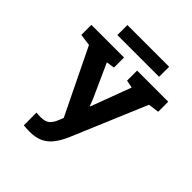

<svg xmlns="http://www.w3.org/2000/svg" viewBox="-237 -1007 1161 1161"><g transform="rotate(45 343.5 -426.5)"><path d="M211.4 10.3Q199.2 10.3 183.8 9.3Q168.5 8.3 160.6 7.8L159.7 -101.1Q165 -100.1 178.2 -99.6Q191.4 -99.1 198.2 -99.1Q236.8 -99.1 256.1 -116.2Q275.4 -133.3 288.6 -168L299.3 -194.8L95.2 -614.7L19.5 -625V-710.9H298.8V-625L246.1 -616.7L343.3 -400.9L360.4 -356.9H363.3L460 -615.2L410.6 -625V-710.9H676.8V-625L607.4 -615.7L404.8 -134.8Q384.3 -88.4 359.4 -55.9Q334.5 -23.4 299.1 -6.6Q263.7 10.3 211.4 10.3ZM174.3 -778.3V-864.3H531.2V-778.3Z"/></g></svg>

Font: Robotiche
Style: Bold
Weight: 700
Designer: Google
Version: Version 2.001